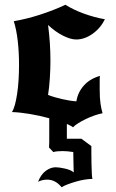

<svg xmlns="http://www.w3.org/2000/svg" viewBox="-20 -504 488 807"><path d="M186 116Q187 105 187 93Q187 81 187 70V-7Q147 -18 105 -25Q63 -32 30 -33Q37 -43 42.5 -63Q48 -83 52 -109.5Q56 -136 58 -167Q60 -198 60 -231Q60 -285 54.5 -332.5Q49 -380 38 -415Q92 -424 149 -442.5Q206 -461 255 -484Q288 -463 332 -447Q376 -431 421 -423Q402 -385 368.5 -361.5Q335 -338 300 -338Q277 -338 245 -354Q213 -370 182 -399Q187 -361 189.5 -323.5Q192 -286 192 -248Q192 -215 189.5 -175.5Q187 -136 182 -105Q204 -96 238.5 -88Q273 -80 301 -78Q307 -116 332.5 -144.5Q358 -173 400 -185Q399 -177 399 -163Q399 -149 399 -129Q399 -91 402.5 -68Q406 -45 411 -28Q395 -25 376.5 -18.5Q358 -12 340.5 -3.5Q323 5 308.5 14Q294 23 287 31Q282 27 275.5 24Q269 21 261 17V79H322L364 110Q364 118 364 139.5Q364 161 364.5 184.5Q365 208 366 227Q367 246 369 248Q354 248 335.5 251Q317 254 298.5 259.5Q280 265 264 271Q248 277 239 283Q213 251 178 251Q169 251 159.5 253Q150 255 140 260Q152 229 172.5 214Q193 199 214 199Q221 199 231.5 200.5Q242 202 253 204.5Q264 207 274 211Q284 215 290 221Q290 218 289.5 209.5Q289 201 289 189Q289 177 288.5 163Q288 149 288 135Q274 133 264 132Q254 131 243 131Q219 131 204 135Z"/></svg>

Font: New Rocker
Style: Regular
Weight: 400
Designer: Pablo Impallari, Brenda Gallo, Rodrigo Fuenzalida
Foundry: Pablo Impallari, Brenda Gallo, Rodrigo Fuenzalida
Version: Version 1.000; ttfautohint (v0.93) -l 8 -r 50 -G 200 -x 14 -